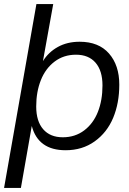

<svg xmlns="http://www.w3.org/2000/svg" viewBox="-47 -732 638 948"><path d="M276.9 9.8Q141.6 9.8 109.9 -109.9L56.2 195.8H-26.9L132.8 -711.9H215.8L165 -430.2Q191.9 -474.1 238.3 -500Q284.7 -525.9 346.2 -525.9Q440.4 -525.9 491.2 -467.8Q542 -409.7 542 -314Q542 -222.7 511.7 -150.1Q481.4 -77.6 420.4 -33.9Q359.4 9.8 276.9 9.8ZM263.2 -54.2Q323.7 -54.2 368.7 -88.1Q413.6 -122.1 436.3 -179.4Q459 -236.8 459 -310.1Q459 -382.8 424.8 -422.4Q390.6 -461.9 328.1 -461.9Q267.6 -461.9 222.7 -428Q177.7 -394 154.8 -336.4Q131.8 -278.8 131.8 -206.1Q131.8 -133.3 166.3 -93.8Q200.7 -54.2 263.2 -54.2Z"/></svg>

Font: Creato Display
Style: Italic
Weight: 400
Italic angle: -10°
Version: Version 1.000